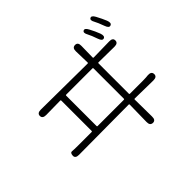

<svg xmlns="http://www.w3.org/2000/svg" viewBox="-178 -1070 1357 1357"><g transform="rotate(-45 500.0 -391.5)"><path d="M651 28Q622 27 623 -9L626 -180Q626 -185 621 -185L121 -182Q84 -182 86 -210Q88 -237 104 -235Q120 -233 166 -233H299Q304 -233 304 -238V-542Q304 -547 299 -547L156 -545Q120 -545 120 -572Q120 -599 156 -599L621 -595Q626 -595 626 -600L623 -715Q622 -751 651 -751Q679 -751 678 -715L676 -600Q676 -595 681 -595L839 -598Q875 -599 875 -572Q875 -545 839 -545L681 -547Q676 -547 676 -542V-238Q676 -233 681 -233H808Q825 -233 842 -234L864 -236Q900 -238 901 -210Q902 -182 865 -182L681 -185Q676 -185 676 -180L678 -9Q679 28 651 28ZM353 -238Q353 -233 358 -233H621Q626 -233 626 -238V-542Q626 -547 621 -547H358Q353 -547 353 -542ZM827 -640Q808 -633 796 -668Q779 -717 767 -739Q749 -771 766 -780Q782 -789 799 -757Q820 -718 834 -681Q846 -647 827 -640ZM925 -671Q906 -664 894 -698Q875 -750 864 -769Q846 -800 863 -809Q879 -818 896 -787Q919 -744 932 -712Q945 -678 925 -671Z"/></g></svg>

Font: Resource Han Rounded JP Light
Style: Regular
Weight: 300
Designer: Cyano Hao (round all glyphs); Ryoko NISHIZUKA 西塚涼子 (kana, bopomofo & ideographs); Paul D. Hunt (Latin, Greek & Cyrillic)
Foundry: Cyano Hao
Version: 0.990